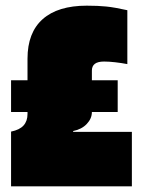

<svg xmlns="http://www.w3.org/2000/svg" viewBox="-20 -657 501 677"><path d="M19 -262V-374H77V-450Q77 -542 130.5 -589.5Q184 -637 286 -637Q326 -637 355 -634Q384 -631 429 -621V-431Q408 -435 386 -437.5Q364 -440 347 -440Q325 -440 314.5 -432Q304 -424 304 -408V-374H395V-262H304Q304 -239 286 -220Q268 -201 238 -195V-192H445V0H19V-193Q49 -199 63 -214.5Q77 -230 77 -255V-262Z"/></svg>

Font: Blinker Black
Style: Regular
Weight: 900
Designer: Juergen Huber
Foundry: supertype
Version: Version 1.017;hotconv 1.0.117;makeotfexe 2.5.65602